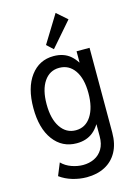

<svg xmlns="http://www.w3.org/2000/svg" viewBox="-144 -855 809 1143"><g transform="rotate(-15 260.5 -283.5)"><path d="M245.1 212.9Q201.2 212.9 157.5 200Q113.8 187 80.1 162.1L111.3 85.9Q136.2 111.3 172.1 124Q208 136.7 242.2 136.7Q280.3 136.7 311.8 121.6Q343.3 106.4 362.1 75.4Q380.9 44.4 380.9 -2.9V-76.2H366.2L384.8 -129.9V-409.2L359.4 -459H378.9V-527.3H459V-5.9Q459 64.9 432.1 113.8Q405.3 162.6 357.2 187.7Q309.1 212.9 245.1 212.9ZM239.3 2Q149.9 2 96.4 -69.8Q43 -141.6 43 -266.6Q43 -392.1 96.4 -463.6Q149.9 -535.2 238.3 -535.2Q301.8 -535.2 342.3 -500Q382.8 -464.8 402.3 -403.8Q421.9 -342.8 421.9 -264.6Q421.9 -183.1 401.4 -123.3Q380.9 -63.5 340.3 -30.8Q299.8 2 239.3 2ZM253.9 -74.2Q314 -74.2 348.4 -127Q382.8 -179.7 382.8 -269.5Q382.8 -358.4 347.9 -408.7Q313 -459 252.9 -459Q193.8 -459 159.4 -408.4Q125 -357.9 125 -268.6Q125 -177.7 160.2 -126Q195.3 -74.2 253.9 -74.2ZM252 -574.2 212.9 -610.4 317.4 -780.3 381.8 -723.6Z"/></g></svg>

Font: Reddit Sans Condensed
Style: Regular
Weight: 400
Designer: Stephen Hutchings
Foundry: Reddit
Version: Version 1.014